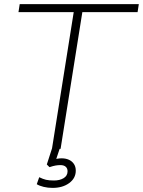

<svg xmlns="http://www.w3.org/2000/svg" viewBox="-20 -725 696 935"><path d="M233 0 339 -666H70L76 -705H656L650 -666H381L275 0ZM236 190Q213 190 192.5 185Q172 180 159 172L171 138Q189 147 204 150.5Q219 154 243 154Q271 154 290 142.5Q309 131 309 109Q309 95 300 87Q291 79 274 79Q263 79 251 81Q239 83 221 89L208 76L239 -20H277L252 55L234 53Q247 50 258.5 48Q270 46 280 46Q300 46 315.5 53Q331 60 340 73.5Q349 87 349 106Q349 143 317 166.5Q285 190 236 190Z"/></svg>

Font: Nunito Sans 12pt ExtraLight 12pt ExtraLight
Style: Italic
Weight: 250
Italic angle: -9°
Version: Version 3.101;gftools[0.9.27]